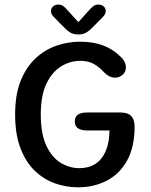

<svg xmlns="http://www.w3.org/2000/svg" viewBox="-20 -807 659 838"><path d="M320.5 10.5Q267.5 10.5 218.5 -7.2Q169.5 -25 130.5 -63Q91.5 -101 68.8 -161.5Q46 -222 46 -307.5Q46 -393.5 70 -453.8Q94 -514 134.8 -552Q175.5 -590 226 -607.5Q276.5 -625 329.5 -625Q386.5 -625 429 -609Q471.5 -593 502 -563.5Q516.5 -551 523 -538Q529.5 -525 529.5 -512.5Q529.5 -493 514.8 -480.5Q500 -468 482 -468Q468.5 -468 455.5 -475Q442.5 -482 432.5 -493Q416 -512 391.5 -526.8Q367 -541.5 330 -541.5Q287 -541.5 247.5 -517.8Q208 -494 183 -442.5Q158 -391 158 -307.5Q158 -222 182.5 -170.5Q207 -119 245.5 -96Q284 -73 326.5 -73Q366.5 -73 395.5 -91.2Q424.5 -109.5 440.8 -146Q457 -182.5 458 -237.5H360Q335 -237.5 320.8 -246.8Q306.5 -256 306.5 -276.5Q306.5 -297.5 320.2 -306.8Q334 -316 359 -316H506Q538.5 -316 553 -300.2Q567.5 -284.5 567.5 -254.5Q567.5 -165.5 535 -106.8Q502.5 -48 446.5 -18.8Q390.5 10.5 320.5 10.5ZM430 -734 392 -695.5Q374.5 -676.5 359.2 -666.5Q344 -656.5 322 -656.5Q299.5 -656.5 284.2 -666.5Q269 -676.5 251.5 -695.5L214 -734Q202.5 -746 202.5 -758.5Q202.5 -771 211.5 -779Q220.5 -787 234.5 -787Q247.5 -787 256.5 -780.2Q265.5 -773.5 275 -762L322 -710.5L368.5 -762Q378 -772.5 387 -779.8Q396 -787 409 -787Q423.5 -787 432.5 -779Q441.5 -771 441.5 -759Q441.5 -753.5 439 -747.2Q436.5 -741 430 -734Z"/></svg>

Font: Sono ExtraLight Monospace Medium
Style: Regular
Weight: 500
Version: Version 2.112